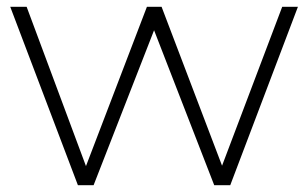

<svg xmlns="http://www.w3.org/2000/svg" viewBox="-20 -542 902 562"><path d="M208 0 10 -522H58L242 -28H221L410 -522H453L641 -28H619L806 -522H852L654 0H607L423 -474H439L254 0Z"/></svg>

Font: Montserrat Thin Light
Style: Regular
Weight: 300
Version: Version 9.000